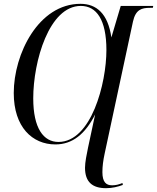

<svg xmlns="http://www.w3.org/2000/svg" viewBox="-20 -745 822 1005"><path d="M535 240C567 240 596 233 623 223L621 213C604 220 587 225 567 225C536 225 516 209 516 156C516 126 520 95 528 58L676 -632C690 -695 721 -704 765 -704H780L782 -714H612L563 -549C545 -674 485 -725 401 -725C182 -725 52 -463 52 -258C52 -80 149 11 270 11C359 11 426 -43 478 -146L441 27C434 61 425 104 425 133C425 208 464 240 535 240ZM286 -2C208 -2 154 -73 154 -230C154 -424 237 -714 403 -714C485 -714 537 -642 537 -483C537 -309 458 -2 286 -2Z"/></svg>

Font: Noto Serif Display SemiCondensed
Style: Italic
Weight: 400
Width: 4
Italic angle: -12°
Designer: Monotype Design Team
Foundry: Monotype Imaging Inc.
Version: Version 2.009